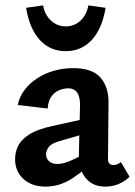

<svg xmlns="http://www.w3.org/2000/svg" viewBox="-20 -685 502 713"><path d="M370 8Q325 8 298.5 -23.5Q272 -55 273 -116L277 -286Q278 -312 273 -327.5Q268 -343 258 -350Q248 -357 233 -357Q218 -357 201 -350.5Q184 -344 171.5 -327.5Q159 -311 157 -282L46 -295Q52 -325 70.5 -350Q89 -375 117 -393.5Q145 -412 179.5 -422Q214 -432 252 -432Q323 -432 353.5 -396.5Q384 -361 383 -302L381 -94Q381 -83 386.5 -77.5Q392 -72 400 -72Q408 -72 415.5 -75Q423 -78 429 -83L461 -29Q446 -13 422.5 -2.5Q399 8 370 8ZM149 8Q98 8 67 -20.5Q36 -49 36 -94Q36 -120 47.5 -143.5Q59 -167 89 -186Q119 -205 174 -217L337 -253L342 -202L201 -161Q170 -152 160.5 -138.5Q151 -125 151 -112Q151 -96 162.5 -86Q174 -76 193 -76Q218 -76 255 -94Q292 -112 338 -136L340 -97Q296 -54 249 -23Q202 8 149 8ZM224 -495Q165 -495 127 -537.5Q89 -580 77 -656L140 -665Q146 -630 169.5 -608.5Q193 -587 224 -587Q256 -587 279 -608.5Q302 -630 308 -665L372 -656Q360 -580 321.5 -537.5Q283 -495 224 -495Z"/></svg>

Font: Ysabeau
Style: Bold
Weight: 700
Designer: Christian Thalmann (Catharsis Fonts)
Version: Version 2.000;gftools[0.9.27.dev2+g8671c4b]